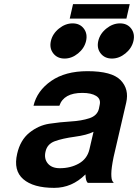

<svg xmlns="http://www.w3.org/2000/svg" viewBox="-20 -884 667 928"><path d="M462 -378Q468 -406 444.5 -420.5Q421 -435 378 -435Q288 -435 267 -373H142Q159 -445 227 -492.5Q295 -540 403 -540Q521 -540 563 -496.5Q605 -453 590 -388L529 -125Q518 -71 518 -43.5Q518 -16 524 -8L530 0H405Q394 -7 393 -41Q328 24 242 24Q141 24 92.5 -18Q44 -60 63 -141Q78 -207 122 -242.5Q166 -278 218.5 -286Q271 -294 322.5 -297Q374 -300 412 -312.5Q450 -325 458 -358ZM412 -161 432 -247Q400 -231 341 -223Q282 -215 245 -201.5Q208 -188 200 -151Q192 -117 211 -94Q230 -71 269 -71Q321 -71 361 -93.5Q401 -116 412 -161ZM237.5 -626Q218 -651 226 -686Q234 -721 265 -746Q296 -771 331 -771Q366 -771 385 -746Q404 -721 396 -686Q388 -651 357.5 -626Q327 -601 292 -601Q257 -601 237.5 -626ZM466.5 -626Q447 -651 455 -686Q463 -721 494 -746Q525 -771 560 -771Q595 -771 614 -746Q633 -721 625 -686Q617 -651 586.5 -626Q556 -601 521 -601Q486 -601 466.5 -626ZM607 -864 591 -794H317L333 -864Z"/></svg>

Font: Miedinger
Style: Bold-Italic
Weight: 700
Italic angle: -13°
Version: Version 001.000